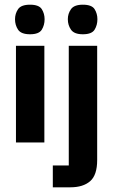

<svg xmlns="http://www.w3.org/2000/svg" viewBox="-20 -607 515 818"><path d="M48 0V-412H169V0ZM108 -461Q70 -461 57 -480.5Q44 -500 44 -525Q44 -549 57 -568Q70 -587 108 -587Q146 -587 158 -568Q170 -549 170 -525Q170 -500 158 -480.5Q146 -461 108 -461ZM333 -461Q296 -461 282.5 -480.5Q269 -500 269 -525Q269 -549 282.5 -568Q296 -587 333 -587Q371 -587 383 -568Q395 -549 395 -525Q395 -500 383 -480.5Q371 -461 333 -461ZM273 -412H394V75Q394 139 364 165Q334 191 280 191H205V98H273Z"/></svg>

Font: Darker Grotesque Light ExtraBold
Style: Regular
Weight: 800
Version: Version 1.000;gftools[0.9.28]